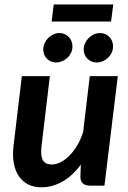

<svg xmlns="http://www.w3.org/2000/svg" viewBox="-20 -822 567 850"><path d="M200.7 -484.9 164.1 -177.2Q158.7 -131.8 169.7 -112.8Q180.7 -93.8 209.5 -93.8Q228.5 -93.8 248.5 -104Q268.6 -114.3 287.4 -133.1Q306.2 -151.9 322 -178.5Q337.9 -205.1 348.1 -237.8L377.4 -484.9H501.5L442.4 0H380.4Q334.5 0 335.9 -42.5L337.9 -93.3Q300.3 -42.5 255.4 -17.6Q210.4 7.3 162.6 7.3Q130.9 7.3 106 -4.9Q81.1 -17.1 64.5 -40.5Q47.9 -64 41.3 -98.4Q34.7 -132.8 40 -177.2L76.7 -484.9ZM217.8 -802.2H481.4L471.7 -726.6H208.5ZM480.5 -616.7Q480.5 -601.6 474.4 -588.6Q468.3 -575.7 458.3 -566.2Q448.2 -556.6 435.1 -551Q421.9 -545.4 407.2 -545.4Q395 -545.4 384.8 -550Q374.5 -554.7 366.9 -562.3Q359.4 -569.8 355 -580.3Q350.6 -590.8 350.6 -602.5Q350.6 -617.7 356.7 -630.9Q362.8 -644 372.8 -654.1Q382.8 -664.1 396 -669.9Q409.2 -675.8 423.3 -675.8Q435.5 -675.8 446 -671.1Q456.5 -666.5 464.4 -658.4Q472.2 -650.4 476.3 -639.6Q480.5 -628.9 480.5 -616.7ZM300.8 -616.7Q300.8 -601.6 294.7 -588.6Q288.6 -575.7 278.3 -566.2Q268.1 -556.6 254.6 -551Q241.2 -545.4 227.1 -545.4Q215.3 -545.4 205.1 -550Q194.8 -554.7 187.5 -562.3Q180.2 -569.8 175.8 -580.3Q171.4 -590.8 171.4 -602.5Q171.4 -617.7 177.5 -630.9Q183.6 -644 193.6 -654.1Q203.6 -664.1 216.6 -669.9Q229.5 -675.8 243.2 -675.8Q255.4 -675.8 266.1 -671.1Q276.9 -666.5 284.4 -658.4Q292 -650.4 296.4 -639.6Q300.8 -628.9 300.8 -616.7Z"/></svg>

Font: Carlito
Style: Bold Italic
Weight: 700
Italic angle: -7°
Designer: Lukasz Dziedzic
Foundry: tyPoland Lukasz Dziedzic
Version: Version 1.104